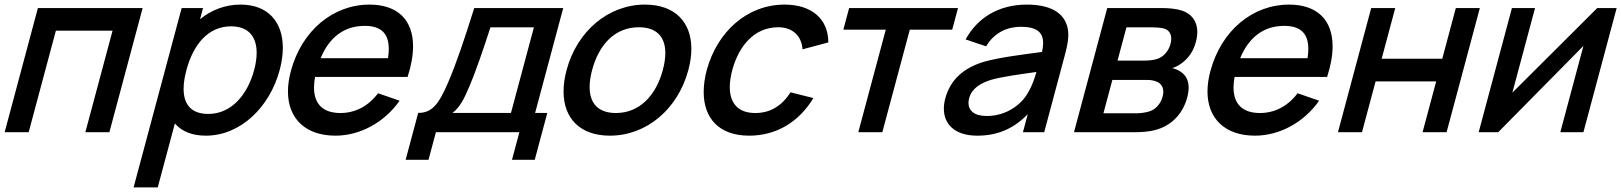

<svg xmlns="http://www.w3.org/2000/svg" viewBox="-23 -575 7051 835"><path d="M-2.8 0H101.7L220 -441.5H466.5L348.2 0H452.7L597.3 -540H141.8Z M1023 -555C956 -555 896.2 -531.5 847 -491.5L860 -540H767L558 240H663L737.5 -38C766.5 -4.5 810.8 15 872.3 15C1022.8 15 1149.9 -108.5 1193.3 -270.5C1202.5 -304.7 1207 -337.1 1207 -367C1207 -479.2 1143.1 -555 1023 -555ZM883.1 -79.5C807.6 -79.5 775.5 -121.9 775.5 -188.6C775.5 -213 779.8 -240.6 787.8 -270.5C817.8 -382.5 883.2 -460.5 981.7 -460.5C1059.6 -460.5 1093.2 -413.4 1093.2 -345.1C1093.2 -322.3 1089.4 -297.1 1082.3 -270.5C1053.6 -163.5 983.6 -79.5 883.1 -79.5Z M1347.1 -240.5H1749.6C1765.6 -289.8 1773.4 -334.5 1773.4 -373.6C1773.4 -487.8 1706.8 -555 1583.9 -555C1425.9 -555 1289.2 -442.5 1241.8 -265.5C1233.4 -234 1229.3 -204.5 1229.3 -177.2C1229.3 -59.7 1305.1 15 1436.1 15C1540.6 15 1647 -40.5 1714.9 -137L1621.1 -169.5C1579.7 -114 1522.5 -83.5 1457.5 -83.5C1381.5 -83.5 1342.6 -122.9 1342.6 -194.5C1342.6 -208.6 1344.1 -224 1347.1 -240.5ZM1563.1 -462.5C1633.4 -462.5 1667.8 -430.2 1667.8 -362.3C1667.8 -350 1666.7 -336.6 1664.4 -322H1371.4C1409.5 -413.5 1474.1 -462.5 1563.1 -462.5Z M1741.1 120H1840.6L1872.7 0H2235.7L2203.6 120H2302.6L2357.2 -84H2304.2L2426.4 -540H2039.4C1996.1 -402.5 1962.7 -302 1925.3 -215C1884.3 -119.5 1854.7 -84 1795.7 -84ZM1945.2 -84C1976.9 -109 1994.4 -142.5 2016.6 -195.5C2046.3 -263.5 2081.5 -368.5 2109.9 -456H2298.9L2199.2 -84Z M2629.1 15C2790.1 15 2925.4 -101.5 2970.6 -270.5C2979.4 -303.4 2983.7 -334.3 2983.7 -362.8C2983.7 -479.2 2912 -555 2781.9 -555C2622.9 -555 2486.4 -439.5 2441.1 -270.5C2432.2 -237.3 2427.9 -206.1 2427.9 -177.3C2427.9 -60.9 2499.2 15 2629.1 15ZM2655.5 -83.5C2578.6 -83.5 2541.2 -125.8 2541.2 -196.4C2541.2 -218.4 2544.8 -243.3 2552.1 -270.5C2581.6 -380.5 2650.5 -456.5 2755.5 -456.5C2833.2 -456.5 2870.5 -414.1 2870.5 -344C2870.5 -322.1 2866.8 -297.4 2859.6 -270.5C2830 -160 2758.5 -83.5 2655.5 -83.5Z M3235.1 15C3351.1 15 3450.5 -42.5 3514.4 -148.5L3415.1 -173.5C3377.6 -115.5 3328.5 -83.5 3261.5 -83.5C3186.4 -83.5 3150.8 -126.7 3150.8 -196.2C3150.8 -218.3 3154.4 -243.1 3161.5 -270C3190.9 -378 3259 -456.5 3361.5 -456.5C3422 -456.5 3463 -421 3467.2 -360.5L3579.3 -390.5C3579.5 -492 3507.4 -555 3389.4 -555C3225.9 -555 3096.2 -437 3050.5 -270C3041.7 -236.3 3037.3 -204.4 3037.3 -175.1C3037.3 -61.2 3103.6 15 3235.1 15Z M3709.7 0H3814.2L3933.7 -446H4118.2L4143.3 -540H3669.8L3644.7 -446H3829.2Z M4620.3 -452C4605.8 -523 4539.4 -555 4442.9 -555C4317.9 -555 4227.1 -496 4176.3 -403.5L4265.7 -373.5C4300.3 -433.5 4359 -458.5 4416 -458.5C4484.3 -458.5 4513.5 -435.6 4513.5 -387.6C4513.5 -376.1 4511.8 -363.3 4508.7 -349C4418 -337 4325.9 -325.5 4258.4 -307C4167.8 -280.5 4109.9 -228.5 4088 -147C4083.9 -131.6 4081.8 -116.7 4081.8 -102.5C4081.8 -35.4 4128.5 15 4227.1 15C4314.6 15 4385.2 -15 4446.7 -78.5L4425.7 0H4518.2L4607.2 -332.5C4616.2 -365.7 4623.1 -395.7 4623.1 -423.4C4623.1 -433.2 4622.2 -442.7 4620.3 -452ZM4268.5 -70.5C4212.8 -70.5 4188.9 -95 4188.9 -127.5C4188.9 -134 4189.9 -140.9 4191.8 -148C4203.2 -190.5 4240.9 -213.5 4287.7 -228C4336.9 -241.5 4399.6 -250 4484.4 -262C4477.2 -237 4465.9 -202.5 4450.7 -177.5C4424.6 -125 4357.5 -70.5 4268.5 -70.5Z M4647.7 0H4908.2C4939.2 0 4973.2 -2 5000.7 -9.5C5070 -27.5 5120.6 -78 5140.1 -151C5144.4 -167.1 5146.4 -181.4 5146.4 -194C5146.4 -229 5131.2 -251.5 5107.8 -265.5C5097.9 -271.5 5085.7 -276.5 5074.8 -278.5C5087.3 -282.5 5101.7 -289.5 5115.4 -299.5C5144 -320.5 5166.3 -349.5 5177.8 -392.5C5182 -408.1 5184 -422.5 5184 -435.6C5184 -485.7 5155.5 -517.2 5115.5 -529.5C5093.4 -536.5 5061.3 -540 5029.8 -540H4792.3ZM4837.1 -311.5 4875.8 -456H4987.8C4994.3 -456 5024.8 -456 5043.1 -449.5C5061.9 -442.5 5070.6 -426.5 5070.6 -406.3C5070.6 -399.1 5069.5 -391.5 5067.4 -383.5C5059.9 -355.5 5039.9 -329.5 5011.8 -319.5C4995.7 -313.5 4973.1 -311.5 4954.1 -311.5ZM4775.8 -82.5 4814.6 -227.5H4957.1C4968.1 -227.5 4985.6 -227.5 4998.4 -223C5021.2 -217.4 5036.2 -201.3 5036.2 -176C5036.2 -169.6 5035.2 -162.6 5033.2 -155C5025.7 -127 5005.7 -99 4973.8 -90C4958.6 -85.5 4937.8 -82.5 4923.8 -82.5Z M5346.1 -240.5H5748.6C5764.6 -289.8 5772.4 -334.5 5772.4 -373.6C5772.4 -487.8 5705.8 -555 5582.9 -555C5424.9 -555 5288.2 -442.5 5240.8 -265.5C5232.4 -234 5228.3 -204.5 5228.3 -177.2C5228.3 -59.7 5304.1 15 5435.1 15C5539.6 15 5646 -40.5 5713.9 -137L5620.1 -169.5C5578.7 -114 5521.5 -83.5 5456.5 -83.5C5380.5 -83.5 5341.6 -122.9 5341.6 -194.5C5341.6 -208.6 5343.1 -224 5346.1 -240.5ZM5562.1 -462.5C5632.4 -462.5 5666.8 -430.2 5666.8 -362.3C5666.8 -350 5665.7 -336.6 5663.4 -322H5370.4C5408.5 -413.5 5473.1 -462.5 5562.1 -462.5Z M5795.7 0H5900.2L5959.4 -221H6222.9L6163.7 0H6268.2L6412.8 -540H6308.3L6249.3 -319.5H5985.8L6044.8 -540H5940.3Z M7007.8 -540H6923.3L6554.2 -172L6652.8 -540H6552.3L6407.7 0H6492.7L6863.3 -375.5L6762.7 0H6863.2Z"/></svg>

Font: Manrope
Style: SemiBoldItalic
Weight: 600
Italic angle: -15°
Designer: Mikhail Sharanda
Foundry: Mikhail Sharanda
Version: Version 4.502;hotconv 1.0.109;makeotfexe 2.5.65596